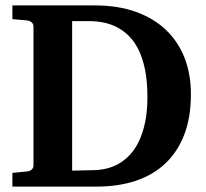

<svg xmlns="http://www.w3.org/2000/svg" viewBox="-20 -691 764 711"><path d="M525.9 -332Q525.9 -389.6 517.1 -432.9Q508.3 -476.1 492.9 -507.1Q477.5 -538.1 456.5 -558.6Q435.5 -579.1 411.6 -591.1Q387.7 -603 361.8 -607.9Q335.9 -612.8 310.1 -612.8H247.1V-59.1L330.1 -61Q351.6 -61.5 374.5 -66.9Q397.5 -72.3 419.2 -84.5Q440.9 -96.7 460.2 -116.9Q479.5 -137.2 494.1 -167.2Q508.8 -197.3 517.3 -238Q525.9 -278.8 525.9 -332ZM687 -342.8Q687 -256.8 662.4 -192.6Q637.7 -128.4 592 -85.4Q546.4 -42.5 481.9 -21.2Q417.5 0 337.9 0H25.9V-50.8L81.1 -56.2Q89.8 -57.1 96.9 -62.7Q104 -68.4 104 -78.1V-592.8Q104 -602.5 96.9 -608.4Q89.8 -614.3 81.1 -615.2L25.9 -620.1V-670.9H332Q417.5 -670.9 483.6 -647Q549.8 -623 595 -579.8Q640.1 -536.6 663.6 -476.3Q687 -416 687 -342.8Z"/></svg>

Font: Charis SIL
Style: Bold
Weight: 700
Foundry: SIL International
Version: Version 4.112